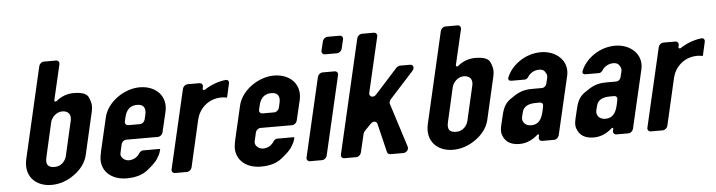

<svg xmlns="http://www.w3.org/2000/svg" viewBox="-44 -854 3902 1046"><g transform="rotate(-5 1907.5 -330.5)"><path d="M201 6C245 6 287 -8 326 -36C365 -64 390 -98 400 -137L454 -372C460 -399 460 -418 445 -452C436 -472 409 -482 364 -482C329 -482 296 -470 269 -447C263 -442 255 -445 256 -451L301 -645C304 -657 296 -667 284 -667H218C206 -667 194 -657 191 -645L76 -146C55 -53 116 6 201 6ZM294 -388C327 -388 343 -366 336 -335L292 -143C286 -118 263 -90 227 -90C187 -90 178 -111 186 -146L229 -335C235 -359 260 -388 294 -388Z M528 -336 486 -155C483 -141 480 -126 479 -112C476 -40 534 6 612 6C661 6 698 -5 726 -27C754 -49 774 -68 784 -83C793 -98 802 -112 805 -127L807 -133C808 -136 806 -138 803 -138H712C707 -138 697 -132 694 -127C682 -107 662 -91 632 -91C609 -91 585 -112 590 -133L601 -182C604 -194 616 -204 628 -204H801C813 -204 825 -214 828 -226L854 -336C874 -421 814 -482 725 -482C641 -482 547 -418 528 -336ZM703 -388C742 -388 751 -363 743 -329L737 -304C734 -292 722 -282 710 -282H646C634 -282 626 -292 629 -304L635 -329C643 -362 662 -388 703 -388Z M1196 -389 1212 -460C1215 -473 1208 -482 1195 -481C1151 -476 1110 -459 1079 -438C1073 -434 1065 -438 1067 -446L1069 -454C1072 -466 1064 -476 1052 -476H987C975 -476 963 -466 960 -454L860 -22C857 -10 865 0 877 0H942C954 0 966 -10 969 -22L1028 -279C1040 -333 1088 -388 1165 -388C1174 -388 1182 -387 1191 -385C1193 -384 1195 -386 1196 -389Z M1262 -336 1220 -155C1217 -141 1214 -126 1213 -112C1210 -40 1268 6 1346 6C1395 6 1432 -5 1460 -27C1488 -49 1508 -68 1518 -83C1527 -98 1536 -112 1539 -127L1541 -133C1542 -136 1540 -138 1537 -138H1446C1441 -138 1431 -132 1428 -127C1416 -107 1396 -91 1366 -91C1343 -91 1319 -112 1324 -133L1335 -182C1338 -194 1350 -204 1362 -204H1535C1547 -204 1559 -214 1562 -226L1588 -336C1608 -421 1548 -482 1459 -482C1375 -482 1281 -418 1262 -336ZM1437 -388C1476 -388 1485 -363 1477 -329L1471 -304C1468 -292 1456 -282 1444 -282H1380C1368 -282 1360 -292 1363 -304L1369 -329C1377 -362 1396 -388 1437 -388Z M1615 0H1681C1693 0 1705 -10 1708 -22L1808 -454C1811 -466 1803 -476 1791 -476H1725C1713 -476 1701 -466 1698 -454L1598 -22C1595 -10 1603 0 1615 0ZM1747 -573H1813C1825 -573 1837 -583 1840 -595L1852 -645C1855 -657 1847 -667 1835 -667H1769C1757 -667 1745 -657 1742 -645L1730 -595C1727 -583 1735 -573 1747 -573Z M1803 0H1868C1880 0 1892 -10 1895 -22L1919 -124C1920 -127 1925 -136 1927 -138L1963 -175C1977 -189 1996 -186 1999 -170L2037 -13C2038 -6 2047 0 2054 0H2125C2143 0 2157 -17 2152 -33L2075 -275C2073 -281 2078 -293 2083 -298L2214 -442C2227 -457 2222 -476 2203 -476H2149C2143 -476 2132 -471 2128 -466L2006 -331C1990 -312 1964 -321 1969 -343L2039 -645C2042 -657 2034 -667 2022 -667H1957C1945 -667 1933 -657 1930 -645L1786 -22C1783 -10 1791 0 1803 0Z M2397 6C2441 6 2483 -8 2522 -36C2561 -64 2586 -98 2596 -137L2650 -372C2656 -399 2656 -418 2641 -452C2632 -472 2605 -482 2560 -482C2525 -482 2492 -470 2465 -447C2459 -442 2451 -445 2452 -451L2497 -645C2500 -657 2492 -667 2480 -667H2414C2402 -667 2390 -657 2387 -645L2272 -146C2251 -53 2312 6 2397 6ZM2490 -388C2523 -388 2539 -366 2532 -335L2488 -143C2482 -118 2459 -90 2423 -90C2383 -90 2374 -111 2382 -146L2425 -335C2431 -359 2456 -388 2490 -388Z M2870 -31 2868 -22C2865 -10 2873 0 2885 0H2950C2962 0 2974 -10 2977 -22L3051 -341C3070 -422 3003 -482 2919 -482C2831 -482 2757 -424 2732 -362C2726 -348 2733 -341 2747 -341H2821C2826 -341 2835 -347 2838 -352C2849 -371 2872 -388 2902 -388C2917 -388 2927 -383 2933 -374C2946 -355 2944 -348 2939 -328L2934 -308C2931 -296 2920 -287 2909 -287H2856C2800 -287 2774 -272 2732 -242C2707 -225 2692 -198 2684 -163L2671 -109C2667 -90 2662 -71 2670 -50C2683 -13 2713 6 2761 6C2804 6 2837 -14 2862 -36C2866 -40 2871 -37 2870 -31ZM2869 -209H2890C2902 -209 2909 -200 2906 -188L2901 -163C2893 -129 2881 -90 2832 -90C2801 -90 2781 -112 2787 -140L2793 -164C2800 -195 2826 -209 2869 -209Z M3276 -31 3274 -22C3271 -10 3279 0 3291 0H3356C3368 0 3380 -10 3383 -22L3457 -341C3476 -422 3409 -482 3325 -482C3237 -482 3163 -424 3138 -362C3132 -348 3139 -341 3153 -341H3227C3232 -341 3241 -347 3244 -352C3255 -371 3278 -388 3308 -388C3323 -388 3333 -383 3339 -374C3352 -355 3350 -348 3345 -328L3340 -308C3337 -296 3326 -287 3315 -287H3262C3206 -287 3180 -272 3138 -242C3113 -225 3098 -198 3090 -163L3077 -109C3073 -90 3068 -71 3076 -50C3089 -13 3119 6 3167 6C3210 6 3243 -14 3268 -36C3272 -40 3277 -37 3276 -31ZM3275 -209H3296C3308 -209 3315 -200 3312 -188L3307 -163C3299 -129 3287 -90 3238 -90C3207 -90 3187 -112 3193 -140L3199 -164C3206 -195 3232 -209 3275 -209Z M3798 -389 3814 -460C3817 -473 3810 -482 3797 -481C3753 -476 3712 -459 3681 -438C3675 -434 3667 -438 3669 -446L3671 -454C3674 -466 3666 -476 3654 -476H3589C3577 -476 3565 -466 3562 -454L3462 -22C3459 -10 3467 0 3479 0H3544C3556 0 3568 -10 3571 -22L3630 -279C3642 -333 3690 -388 3767 -388C3776 -388 3784 -387 3793 -385C3795 -384 3797 -386 3798 -389Z"/></g></svg>

Font: DIN Rundschrift
Style: MittelKursiv
Weight: 400
Version: Version 1.027